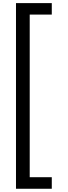

<svg xmlns="http://www.w3.org/2000/svg" viewBox="-20 -813 423 1202"><path d="M304.2 368.7H80.1V-793.5H304.2V-721.7H166V296.4H304.2Z"/></svg>

Font: Noto Sans Kannada
Style: Regular
Weight: 400
Designer: Monotype Design team
Foundry: Monotype Imaging Inc.
Version: Version 1.00